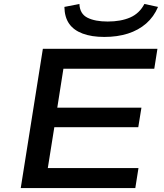

<svg xmlns="http://www.w3.org/2000/svg" viewBox="-20 -952 832 972"><path d="M85 0 197 -705H777L761 -604H301L270 -407H696L680 -308H255L222 -101H681L665 0ZM508 -765Q444 -765 398.5 -782Q353 -799 330 -832Q307 -865 306 -917L382 -932Q384 -882 422.5 -862.5Q461 -843 525 -843Q592 -843 639 -863.5Q686 -884 711 -932L780 -917Q759 -867 720 -833Q681 -799 627.5 -782Q574 -765 508 -765Z"/></svg>

Font: Nunito Sans 7pt Expanded SemiBold
Style: Italic
Weight: 600
Width: 7
Italic angle: -9°
Designer: Vernon Adams
Foundry: Vernon Adams
Version: Version 3.101;gftools[0.9.27]